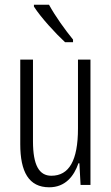

<svg xmlns="http://www.w3.org/2000/svg" viewBox="-20 -785 472 815"><path d="M188 -765H124V-757C154 -710 217 -642 256 -606H290V-617C256 -659 216 -714 188 -765ZM364 -532H311V-240C311 -103 273 -39 198 -39C146 -39 120 -84 120 -185V-532H66V-173C66 -56 102 10 189 10C257 10 294 -37 313 -92H317L322 0H364Z"/></svg>

Font: Noto Sans Armenian ExtraCondensed Light
Style: Regular
Weight: 300
Width: 2
Designer: Monotype Design Team
Foundry: Monotype Imaging Inc.
Version: Version 2.008